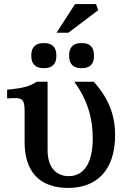

<svg xmlns="http://www.w3.org/2000/svg" viewBox="-20 -908 619 944"><path d="M546 -244C546 -332 520 -419 441 -506H345C413 -414 436 -321 436 -228C436 -101 389 -42 318 -42C260 -42 214 -81 214 -169V-506H160C127 -484 98 -475 15 -467V-424C91 -430 101 -425 101 -358V-209C101 -64 175 16 315 16C450 16 546 -65 546 -244ZM134 -631C134 -594 155 -573 192 -573H199C236 -573 257 -594 257 -631V-638C257 -675 236 -696 199 -696H192C155 -696 134 -675 134 -638ZM258 -747H316L463 -858L452 -888H349ZM320 -631C320 -594 341 -573 377 -573H385C422 -573 442 -594 442 -631V-638C442 -675 422 -696 385 -696H377C341 -696 320 -675 320 -638Z"/></svg>

Font: LT Superior Serif Semibold
Style: Regular
Weight: 600
Designer: Daniel Lyons
Foundry: LyonsType
Version: Version 2.120;FEAKit 1.0